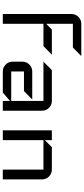

<svg xmlns="http://www.w3.org/2000/svg" viewBox="365 -965 600 1370"><g transform="rotate(90 665.0 -280.0)"><path d="M380 -560 319 -500H150V-310L191 -350H370L309 -290H150V0H80V-490Q80 -519 100.5 -539.5Q121 -560 150 -560Z M770 0H700V-51L640 0H490Q461 0 440.5 -20.5Q420 -41 420 -70V-140Q420 -169 440.5 -189.5Q461 -210 490 -210H690L630 -151H490V-60H700V-290H420L480 -350H700Q729 -350 749.5 -329.5Q770 -309 770 -280Z M1260 0H1190V-290H980V0H910V-350H980V-300L1030 -350H1190Q1219 -350 1239.5 -329.5Q1260 -309 1260 -280Z"/></g></svg>

Font: Iceland
Style: Regular
Weight: 400
Designer: Cyreal (www.cyreal.org)
Foundry: Cyreal (www.cyreal.org)
Version: Version 1.001